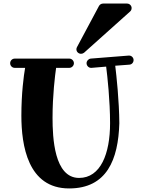

<svg xmlns="http://www.w3.org/2000/svg" viewBox="-20 -1025 795 1078"><path d="M730 -688C730 -701 719 -713 705 -713C704 -713 703 -713 703 -713L489 -696C476 -694 466 -683 466 -670C466 -657 477 -644 491 -644C492 -644 493 -644 494 -644L576 -651C583 -597 598 -460 598 -333C598 -162 545 -26 424 -26C284 -26 275 -253 275 -364C275 -490 289 -602 295 -644H369C383 -644 395 -656 395 -670C395 -684 383 -696 369 -696H63C48 -696 37 -684 37 -670C37 -656 48 -644 63 -644H121C113 -599 100 -499 100 -376C100 -209 136 33 368 33C580 33 644 -129 650 -333C649 -461 634 -599 627 -656L707 -662C720 -663 730 -674 730 -688ZM719 -980C719 -993 708 -1005 693 -1005H559C549 -1005 541 -1000 536 -992L412 -760C410 -757 409 -752 409 -748C409 -735 420 -723 435 -723C441 -723 447 -725 452 -729L710 -960C716 -965 719 -972 719 -980Z"/></svg>

Font: Ribeye
Style: Regular
Weight: 400
Designer: Astigmatic (AOETI)
Foundry: Astigmatic (AOETI)
Version: Version 1.000